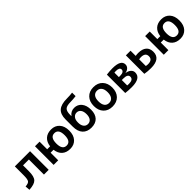

<svg xmlns="http://www.w3.org/2000/svg" viewBox="364 -2262 3784 3784"><g transform="rotate(-45 2255.5 -370.0)"><path d="M13.7 -89.8Q94.7 -94.7 119.1 -127.9Q143.6 -161.1 143.6 -272.5V-519.5H567.4V0H435.5V-419.9H272.5V-252.9Q272.5 -108.4 219.7 -53.2Q167 2 21.5 9.8Z M705.1 0V-519.5H833V-307.6H915Q927.7 -413.1 991.7 -471.7Q1055.7 -530.3 1163.1 -530.3Q1270.5 -530.3 1335.9 -458.5Q1401.4 -386.7 1401.4 -259.8Q1401.4 -132.8 1335.9 -61.5Q1270.5 9.8 1163.1 9.8Q1055.7 9.8 991.7 -48.3Q927.7 -106.4 915 -211.9H833V0ZM1156.7 -432.6Q1040 -432.6 1040 -259.8Q1040 -86.9 1156.7 -86.9Q1273.4 -86.9 1273.4 -259.8Q1273.4 -432.6 1156.7 -432.6Z M1504.9 -266.6V-466.8Q1504.9 -609.4 1579.1 -674.8Q1653.3 -740.2 1817.4 -740.2Q1898.4 -740.2 1969.7 -750V-652.3Q1887.7 -641.6 1821.3 -641.6Q1711.9 -641.6 1672.4 -605Q1632.8 -568.4 1632.8 -469.7V-432.6H1634.8Q1692.4 -509.8 1786.1 -509.8Q1879.9 -509.8 1938.5 -439.5Q1997.1 -369.1 1997.1 -247.1Q1997.1 -125 1934.6 -57.6Q1872.1 9.8 1753.9 9.8Q1635.7 9.8 1570.3 -61.5Q1504.9 -132.8 1504.9 -266.6ZM1634.8 -245.1Q1634.8 -173.8 1667 -131.8Q1699.2 -89.8 1753.9 -89.8Q1808.6 -89.8 1840.3 -130.9Q1872.1 -171.9 1872.1 -248.5Q1872.1 -325.2 1840.3 -367.7Q1808.6 -410.2 1755.4 -410.2Q1702.1 -410.2 1668.5 -369.1Q1634.8 -328.1 1634.8 -254.9Z M2154.3 -63Q2085 -135.7 2085 -259.8Q2085 -383.8 2154.3 -457Q2223.6 -530.3 2342.8 -530.3Q2461.9 -530.3 2531.7 -457Q2601.6 -383.8 2601.6 -259.8Q2601.6 -135.7 2531.7 -63Q2461.9 9.8 2342.8 9.8Q2223.6 9.8 2154.3 -63ZM2248.5 -387.2Q2214.8 -343.8 2214.8 -259.8Q2214.8 -175.8 2248.5 -132.3Q2282.2 -88.9 2342.8 -88.9Q2403.3 -88.9 2437.5 -132.3Q2471.7 -175.8 2471.7 -259.8Q2471.7 -343.8 2437.5 -387.2Q2403.3 -430.7 2342.8 -430.7Q2282.2 -430.7 2248.5 -387.2Z M2705.1 -3.9V-515.6Q2792 -527.3 2870.1 -527.3Q3107.4 -527.3 3107.4 -397.5Q3107.4 -352.5 3074.7 -320.8Q3042 -289.1 2985.4 -279.3V-278.3Q3052.7 -269.5 3091.8 -234.9Q3130.9 -200.2 3130.9 -150.4Q3130.9 6.8 2878.9 6.8Q2789.1 6.8 2705.1 -3.9ZM2837.9 -82Q2860.4 -79.1 2883.8 -79.1Q3003.9 -79.1 3003.9 -159.2Q3003.9 -232.4 2880.9 -232.4H2837.9ZM2837.9 -314.5H2878.9Q2928.7 -314.5 2956.1 -332Q2983.4 -349.6 2983.4 -380.9Q2983.4 -441.4 2880.9 -441.4Q2858.4 -441.4 2837.9 -438.5Z M3238.3 -4.9V-519.5H3368.2V-375Q3407.2 -381.8 3443.4 -381.8Q3554.7 -381.8 3613.8 -331.5Q3672.9 -281.2 3672.9 -185.5Q3672.9 9.8 3413.1 9.8Q3320.3 9.8 3238.3 -4.9ZM3368.2 -93.8Q3392.6 -86.9 3424.8 -86.9Q3547.9 -86.9 3547.9 -186Q3547.9 -285.2 3422.9 -285.2Q3395.5 -285.2 3368.2 -278.3Z M3775.4 0V-519.5H3903.3V-307.6H3985.4Q3998 -413.1 4062 -471.7Q4126 -530.3 4233.4 -530.3Q4340.8 -530.3 4406.2 -458.5Q4471.7 -386.7 4471.7 -259.8Q4471.7 -132.8 4406.2 -61.5Q4340.8 9.8 4233.4 9.8Q4126 9.8 4062 -48.3Q3998 -106.4 3985.4 -211.9H3903.3V0ZM4227.1 -432.6Q4110.4 -432.6 4110.4 -259.8Q4110.4 -86.9 4227.1 -86.9Q4343.8 -86.9 4343.8 -259.8Q4343.8 -432.6 4227.1 -432.6Z"/></g></svg>

Font: GenEi M Gothic v2 Bold
Style: Regular
Weight: 700
Version: Version 2.0